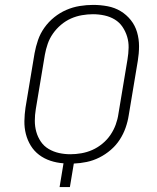

<svg xmlns="http://www.w3.org/2000/svg" viewBox="-20 -763 640 783"><path d="M223 0 239 -97Q211 -99 185.5 -107.5Q160 -116 139.5 -131.5Q119 -147 105.5 -169Q92 -191 85.5 -216.5Q79 -242 79.5 -269.5Q80 -297 84 -324L121 -546Q126 -573 135 -599.5Q144 -626 161 -650Q178 -674 201 -692.5Q224 -711 250.5 -722.5Q277 -734 305 -738.5Q333 -743 360 -743Q390 -743 419 -737.5Q448 -732 472 -717.5Q496 -703 513.5 -681Q531 -659 539 -631.5Q547 -604 547 -574.5Q547 -545 542 -515L505 -293Q501 -267 492 -241.5Q483 -216 468 -193Q453 -170 431.5 -151.5Q410 -133 385 -120.5Q360 -108 333.5 -102.5Q307 -97 281 -96L265 0ZM267 -134Q289 -134 312 -138Q335 -142 356.5 -151.5Q378 -161 397.5 -177Q417 -193 430.5 -213Q444 -233 452 -255Q460 -277 463 -299L500 -521Q504 -545 504.5 -568.5Q505 -592 498.5 -613.5Q492 -635 479.5 -653.5Q467 -672 448 -683.5Q429 -695 406 -700Q383 -705 359 -705Q337 -705 314 -701Q291 -697 269.5 -687.5Q248 -678 229 -662Q210 -646 196 -626Q182 -606 174.5 -584Q167 -562 163 -540L126 -318Q122 -294 122 -270.5Q122 -247 128 -225.5Q134 -204 146.5 -185.5Q159 -167 178.5 -155.5Q198 -144 220.5 -139Q243 -134 267 -134Z"/></svg>

Font: Iosevka XLt Ex Obl
Style: Regular
Weight: 200
Width: 7
Italic angle: -9°
Monospace: yes
Designer: Belleve Invis
Foundry: Belleve Invis
Version: Version 32.5.0; ttfautohint (v1.8.4)